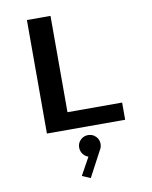

<svg xmlns="http://www.w3.org/2000/svg" viewBox="-106 -777 921 1166"><g transform="rotate(-10 355.0 -194.0)"><path d="M287.5 -106H624.5V0H142V-700H287.5ZM452 117.5Q452 140.5 439.5 158L357.5 312.5L306 290.5L366 182Q346 175.5 333 158Q320 140.5 320 117.5Q320 91 339.2 71.8Q358.5 52.5 386 52.5Q414 52.5 433 71.8Q452 91 452 117.5Z"/></g></svg>

Font: League Mono SemiBold
Style: Regular
Weight: 600
Width: 6
Designer: Tyler Finck
Foundry: The League of Moveable Type / Tyler Finck
Version: Version 2.300;RELEASE